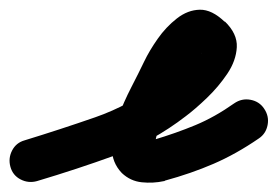

<svg xmlns="http://www.w3.org/2000/svg" viewBox="-63 -332 585 405"><path d="M15 50Q-3 55 -19.5 46.5Q-36 38 -41 20Q-46 2 -37.5 -14.5Q-29 -31 -11 -36Q64 -59 137.5 -84.5Q211 -110 275 -159Q288 -169 301.5 -180.5Q315 -192 326 -204Q335 -214 340 -222Q341 -223 342.5 -228Q344 -233 345 -231Q345 -227 348 -223Q351 -219 349 -221Q349 -221 349 -221Q349 -222 349 -222Q347 -223 350.5 -221.5Q354 -220 355 -219Q358 -219 362 -220Q363 -221 360 -219Q357 -217 356 -215Q345 -205 337 -191Q329 -177 323 -164Q307 -130 287 -94.5Q267 -59 263 -22Q263 -19 261.5 -24Q260 -29 258 -31Q255 -35 254 -35Q253 -35 250 -36Q250 -36 250 -36Q257 -37 263 -38Q263 -38 262 -38Q261 -37 261 -37Q308 -51 349 -68Q390 -85 431 -114Q431 -114 431 -114Q431 -114 431 -114Q447 -125 465.5 -121.5Q484 -118 494 -103Q505 -87 501.5 -68.5Q498 -50 483 -40Q435 -7 387.5 13.5Q340 34 285 49Q285 49 284 50Q283 50 283 50Q260 55 236 52.5Q212 50 194 33Q173 11 173 -19.5Q173 -50 185.5 -83.5Q198 -117 214 -148Q230 -179 241 -202Q252 -225 269.5 -250Q287 -275 310 -293Q333 -311 358.5 -311.5Q384 -312 411 -286Q411 -286 411 -287Q411 -287 411 -287Q438 -261 436.5 -232.5Q435 -204 416.5 -176.5Q398 -149 373.5 -125.5Q349 -102 329 -87Q259 -33 179 -4Q99 25 15 50Q15 50 15 50Q15 50 15 50Z"/></svg>

Font: FRB American Cursive Black
Style: Bold Italic
Weight: 900
Italic angle: -25°
Version: Version 2.0;Modular Font Editor K font №1